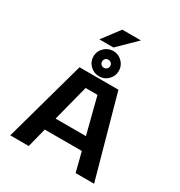

<svg xmlns="http://www.w3.org/2000/svg" viewBox="-246 -1270 1343 1436"><g transform="rotate(30 425.0 -552.0)"><path d="M275.5 -955 388 -1103.5H549L397.5 -955ZM411.5 -714Q366 -714 333.5 -745.8Q301 -777.5 301 -823.5Q301 -868 333.5 -900Q366 -932 411.5 -932Q455.5 -932 487.8 -900Q520 -868 520 -823.5Q520 -777.5 488 -745.8Q456 -714 411.5 -714ZM411.5 -787.5Q426 -787.5 436 -797.8Q446 -808 446 -823.5Q446 -837.5 435.8 -847.2Q425.5 -857 411.5 -857Q396 -857 386 -847.5Q376 -838 376 -823.5Q376 -807.5 386 -797.5Q396 -787.5 411.5 -787.5ZM622 0 579.5 -166.5H259.5L217 0H57.5L251.5 -700H587.5L781.5 0ZM368.5 -588.5 288.5 -278H550.5L471 -588.5Z"/></g></svg>

Font: League Mono Wide SemiBold
Style: Regular
Weight: 600
Width: 8
Designer: Tyler Finck
Foundry: The League of Moveable Type / Tyler Finck
Version: Version 2.210